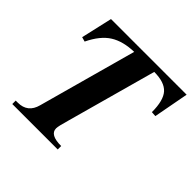

<svg xmlns="http://www.w3.org/2000/svg" viewBox="-170 -829 989 989"><g transform="rotate(45 325.0 -334.5)"><path d="M650 -669 614 -477 587 -479Q587 -564 555.5 -599Q524 -634 449 -634L314 -145Q297 -87 297 -71Q297 -25 380 -25V0H49V-25H64Q136 -25 155 -97L303 -634Q224 -632 173 -600Q122 -568 85 -491L60 -498L99 -669Z"/></g></svg>

Font: STIX
Style: Bold Italic
Weight: 700
Italic angle: -16.33°
Designer: MicroPress Inc., with final additions and corrections provided by Coen Hoffman, Elsevier (retired)
Version: Version 1.1.1